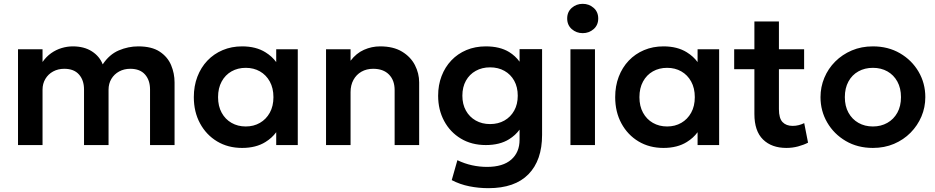

<svg xmlns="http://www.w3.org/2000/svg" viewBox="-20 -757 4880 1002"><path d="M74 0V-500H202V-433.5Q221.5 -461.5 247 -479.5Q272.5 -497.5 301.5 -506.2Q330.5 -515 360 -515Q419 -515 459.5 -489Q500 -463 516 -421Q550.5 -473 600 -494Q649.5 -515 701.5 -515Q772 -515 813.5 -487.5Q855 -460 873 -417Q891 -374 891 -327V0H763V-290Q763 -338.5 736.8 -368.2Q710.5 -398 660 -398Q627.5 -398 601.8 -384Q576 -370 561.2 -345.2Q546.5 -320.5 546.5 -289V0H418.5V-290Q418.5 -338.5 392.2 -368.2Q366 -398 315.5 -398Q283 -398 257.2 -384Q231.5 -370 216.8 -345.2Q202 -320.5 202 -289V0Z M1243.5 15Q1170 15 1113.2 -19Q1056.5 -53 1024 -113Q991.5 -173 991.5 -250Q991.5 -308 1010 -356.5Q1028.5 -405 1062.2 -440.5Q1096 -476 1142.2 -495.5Q1188.5 -515 1243.5 -515Q1316 -515 1365.5 -484Q1399.5 -463 1421.5 -433V-500H1534V0H1421.5V-67Q1399.5 -37 1365.5 -16Q1316 15 1243.5 15ZM1262.5 -97Q1304 -97 1336.5 -115.8Q1369 -134.5 1388 -168.8Q1407 -203 1407 -250Q1407 -297 1388 -331.5Q1369 -366 1336.5 -384.5Q1304 -403 1262.5 -403Q1221 -403 1188.2 -384.5Q1155.5 -366 1136.8 -331.5Q1118 -297 1118 -250Q1118 -203 1136.8 -168.8Q1155.5 -134.5 1188.2 -115.8Q1221 -97 1262.5 -97Z M1681.5 0V-500H1809.5V-440Q1839.5 -479.5 1879.8 -497.2Q1920 -515 1964 -515Q2033 -515 2078.2 -487.5Q2123.5 -460 2145.5 -417Q2167.5 -374 2167.5 -327V0H2039.5V-287Q2039.5 -338 2010 -368Q1980.5 -398 1927.5 -398Q1893 -398 1866.2 -382.8Q1839.5 -367.5 1824.5 -340Q1809.5 -312.5 1809.5 -276.5V0Z M2529 225Q2478 225 2429.2 215.2Q2380.5 205.5 2337.5 183L2367 79Q2404.5 97 2443.5 105.5Q2482.5 114 2521.5 114Q2604.5 114 2648 76Q2691.5 38 2691.5 -27.5V-80.5Q2670 -51 2637 -30.5Q2588.5 0 2515.5 0Q2441 0 2385 -33.8Q2329 -67.5 2297.8 -125.8Q2266.5 -184 2266.5 -257.5Q2266.5 -313 2284.5 -360Q2302.5 -407 2335.5 -441.8Q2368.5 -476.5 2414.2 -495.8Q2460 -515 2515.5 -515Q2588.5 -515 2637 -485.5Q2670 -465 2691.5 -435V-500.5H2809V-53Q2809 79.5 2738 152.2Q2667 225 2529 225ZM2537.5 -109.5Q2580 -109.5 2612.5 -128Q2645 -146.5 2663.5 -179.8Q2682 -213 2682 -257.5Q2682 -302.5 2663.5 -335.8Q2645 -369 2612.5 -387.2Q2580 -405.5 2537.5 -405.5Q2495.5 -405.5 2462.8 -387.2Q2430 -369 2411.5 -335.8Q2393 -302.5 2393 -257.5Q2393 -213 2411.5 -179.8Q2430 -146.5 2462.8 -128Q2495.5 -109.5 2537.5 -109.5Z M2957 0V-500H3085V0ZM3021 -584Q2988 -584 2964 -605Q2940 -626 2940 -660.5Q2940 -695 2964 -716Q2988 -737 3021 -737Q3054 -737 3078 -716Q3102 -695 3102 -660.5Q3102 -626 3078 -605Q3054 -584 3021 -584Z M3442.5 15Q3369 15 3312.2 -19Q3255.5 -53 3223 -113Q3190.5 -173 3190.5 -250Q3190.5 -308 3209 -356.5Q3227.5 -405 3261.2 -440.5Q3295 -476 3341.2 -495.5Q3387.5 -515 3442.5 -515Q3515 -515 3564.5 -484Q3598.5 -463 3620.5 -433V-500H3733V0H3620.5V-67Q3598.5 -37 3564.5 -16Q3515 15 3442.5 15ZM3461.5 -97Q3503 -97 3535.5 -115.8Q3568 -134.5 3587 -168.8Q3606 -203 3606 -250Q3606 -297 3587 -331.5Q3568 -366 3535.5 -384.5Q3503 -403 3461.5 -403Q3420 -403 3387.2 -384.5Q3354.5 -366 3335.8 -331.5Q3317 -297 3317 -250Q3317 -203 3335.8 -168.8Q3354.5 -134.5 3387.2 -115.8Q3420 -97 3461.5 -97Z M4084 15Q4007 15 3962 -29Q3917 -73 3917 -162V-396H3811.5V-500H3917V-645H4045V-500H4176.5V-396H4045V-187.5Q4045 -139.5 4064 -119.8Q4083 -100 4116.5 -100Q4133.5 -100 4148.8 -104Q4164 -108 4177 -114.5L4197 -12.5Q4175 -1 4145.5 7Q4116 15 4084 15Z M4535.5 15Q4455.5 15 4393.8 -21.2Q4332 -57.5 4297 -117.8Q4262 -178 4262 -250Q4262 -303 4282 -351Q4302 -399 4338.8 -435.8Q4375.5 -472.5 4425.5 -493.8Q4475.5 -515 4535.5 -515Q4615 -515 4676.8 -479Q4738.5 -443 4773.8 -382.8Q4809 -322.5 4809 -250Q4809 -197 4788.8 -149.2Q4768.5 -101.5 4732 -64.5Q4695.5 -27.5 4645.5 -6.2Q4595.5 15 4535.5 15ZM4535.5 -97Q4577.5 -97 4610.8 -115.8Q4644 -134.5 4663 -168.8Q4682 -203 4682 -250Q4682 -297 4663 -331.5Q4644 -366 4611 -384.5Q4578 -403 4535.5 -403Q4493 -403 4459.8 -384.5Q4426.5 -366 4407.8 -331.5Q4389 -297 4389 -250Q4389 -203 4408 -168.8Q4427 -134.5 4460 -115.8Q4493 -97 4535.5 -97Z"/></svg>

Font: Geologica EX Med
Style: Regular
Weight: 500
Designer: Sindre Bremnes, Frode Helland
Foundry: Monokrom Skriftforlag AS
Version: Version 1.010;gftools[0.9.28]